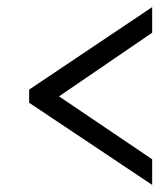

<svg xmlns="http://www.w3.org/2000/svg" viewBox="-20 -628 465 540"><path d="M408 -108 62 -339V-376L408 -608V-536L146 -357L408 -180Z"/></svg>

Font: Noto Serif Tamil ExtraCondensed SemiBold
Style: Italic
Weight: 600
Width: 2
Italic angle: -12°
Designer: Indian Type Foundry, Tom Grace, and the Monotype Design Team
Foundry: Monotype Imaging Inc.
Version: Version 2.003; ttfautohint (v1.8.4.7-5d5b)